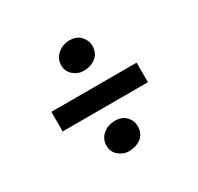

<svg xmlns="http://www.w3.org/2000/svg" viewBox="-130 -775 929 900"><g transform="rotate(-30 334.5 -325.0)"><path d="M331 -463Q300.5 -463 276.5 -484Q252.5 -505 252.5 -538.5Q252.5 -574 280 -597.2Q307.5 -620.5 344 -620.5Q382.5 -620.5 403.8 -597.2Q425 -574 425 -544.5Q425 -506 398.5 -484.5Q372 -463 331 -463ZM565 -372.5V-266.5H103.5V-372.5ZM248 -105.5Q248 -142 275.2 -164.8Q302.5 -187.5 340 -187.5Q378.5 -187.5 399.8 -164.8Q421 -142 421 -112.5Q421 -73 394 -51.8Q367 -30.5 326 -30.5Q296.5 -30.5 272.2 -51.2Q248 -72 248 -105.5Z"/></g></svg>

Font: Merriweather Light 18pt Black
Style: Regular
Weight: 900
Version: Version 2.100